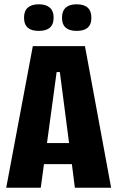

<svg xmlns="http://www.w3.org/2000/svg" viewBox="-20 -875 547 895"><path d="M337 -731C380 -731 406 -748 406 -792C406 -836 381 -855 337 -855C295 -855 269 -836 269 -792C269 -748 296 -731 337 -731ZM161 -731C203 -731 230 -748 230 -793C230 -836 203 -855 161 -855C118 -855 92 -836 92 -793C92 -748 118 -731 161 -731ZM9 0H170L185 -110H315L329 0H498L376 -660H133ZM244 -539H259L302 -208H199Z"/></svg>

Font: Bricolage Grotesque 10pt Condensed ExtraBold
Style: Regular
Weight: 800
Width: 3
Designer: Mathieu Triay
Foundry: Atelier Triay
Version: Version 1.000;gftools[0.9.29]